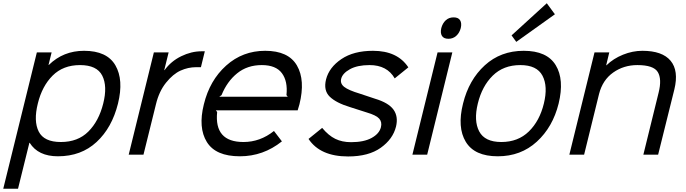

<svg xmlns="http://www.w3.org/2000/svg" viewBox="-52 -953 4229 1183"><path d="M584 -315Q611 -422 578 -487Q545 -552 441 -552Q337 -552 272 -487Q207 -422 181 -315Q154 -207 186.5 -142.5Q219 -78 323 -78Q428 -78 492.5 -142.5Q557 -207 584 -315ZM675 -315Q638 -166 543 -78Q448 10 305 10Q183 10 131 -73H129L59 210H-32L175 -630H266L247 -553H249Q338 -640 466 -640Q607 -640 659 -550.5Q711 -461 675 -315Z M1210 -637 1186 -539H1156Q1107 -539 1060.5 -518Q1014 -497 971 -443.5Q928 -390 909 -311L832 0H741L896 -630H987L960 -521H962Q1002 -576 1064.5 -606.5Q1127 -637 1190 -637Z M1299 -357H1721L1713 -367Q1722 -452 1685 -502Q1648 -552 1561 -552Q1472 -552 1409.5 -501.5Q1347 -451 1313 -367ZM1793 -310Q1790 -301 1782 -273H1278L1286 -263Q1267 -78 1448 -78Q1551 -78 1636 -146L1685 -82Q1570 10 1426 10Q1277 10 1222.5 -78Q1168 -166 1204 -310Q1240 -458 1341.5 -549Q1443 -640 1582 -640Q1725 -640 1777.5 -549.5Q1830 -459 1793 -310Z M2388 -173Q2369 -96 2294 -42.5Q2219 11 2093 11Q1921 11 1849 -97L1933 -165Q1972 -118 2014 -97.5Q2056 -77 2111 -77Q2190 -77 2237.5 -103Q2285 -129 2295 -169Q2303 -201 2284.5 -222Q2266 -243 2208 -260Q2156 -276 2105 -293Q2019 -319 1979.5 -357.5Q1940 -396 1957 -464Q1976 -538 2051.5 -589Q2127 -640 2246 -640Q2397 -640 2464 -538L2380 -470Q2333 -552 2225 -552Q2150 -552 2104 -526.5Q2058 -501 2050 -467Q2043 -438 2069 -417.5Q2095 -397 2165 -376L2258 -345Q2342 -320 2372.5 -277.5Q2403 -235 2388 -173Z M2735 -630 2580 0H2489L2644 -630ZM2787 -780Q2779 -750 2759 -732Q2739 -714 2711 -714Q2682 -714 2671 -732Q2660 -750 2667 -780Q2675 -810 2694.5 -828Q2714 -846 2743 -846Q2772 -846 2783 -828Q2794 -810 2787 -780Z M3299 -315Q3325 -421 3290.5 -486.5Q3256 -552 3154 -552Q3050 -552 2984 -487Q2918 -422 2892 -315Q2866 -209 2900.5 -143.5Q2935 -78 3037 -78Q3140 -78 3206.5 -143Q3273 -208 3299 -315ZM3390 -315Q3354 -170 3255.5 -80Q3157 10 3015 10Q2872 10 2818 -79Q2764 -168 2801 -315Q2837 -461 2935 -550.5Q3033 -640 3175 -640Q3318 -640 3372 -551.5Q3426 -463 3390 -315ZM3317 -933 3367 -865 3129 -695 3100 -735Z M4103 -402 4003 0H3912L4006 -382Q4027 -466 4001 -509Q3975 -552 3875 -552Q3791 -552 3726 -506Q3661 -460 3639 -374L3547 0H3456L3611 -630H3702L3683 -551H3685Q3727 -592 3786.5 -616Q3846 -640 3906 -640Q4029 -640 4080 -578.5Q4131 -517 4103 -402Z"/></svg>

Font: Sinkin Sans 400 Italic
Style: Italic
Weight: 400
Italic angle: -112°
Designer: Keith Bates
Foundry: K-Type
Version: Sinkin Sans (version 1.0)  by Keith Bates   •   © 2014   www